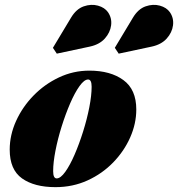

<svg xmlns="http://www.w3.org/2000/svg" viewBox="-20 -761 733 791"><path d="M605 -569 469 -540 453 -564 527.5 -688Q549 -724 579.8 -734.8Q610.5 -745.5 638.5 -737.8Q666.5 -730 680 -710.5Q696.5 -686.5 692.8 -656.8Q689 -627 666.8 -602.2Q644.5 -577.5 605 -569ZM350 -569 214 -540 198 -564 272.5 -688Q294 -724 324.8 -734.8Q355.5 -745.5 383.5 -737.8Q411.5 -730 425 -710.5Q441.5 -686.5 437.8 -656.8Q434 -627 411.8 -602.2Q389.5 -577.5 350 -569ZM208.5 10Q121.5 10 70.8 -26Q20 -62 20 -144.5Q20 -204.5 46.2 -262.5Q72.5 -320.5 118 -367.2Q163.5 -414 222.8 -442Q282 -470 348 -470Q435 -470 488.2 -431.2Q541.5 -392.5 541.5 -310Q541.5 -252 516.5 -195.2Q491.5 -138.5 446.5 -92Q401.5 -45.5 340.8 -17.8Q280 10 208.5 10ZM213.5 -26Q229.5 -26 249 -53.2Q268.5 -80.5 287.5 -124.5Q306.5 -168.5 322.5 -219.5Q338.5 -270.5 348 -319.2Q357.5 -368 357.5 -403.5Q357.5 -433.5 343 -433.5Q327 -433.5 307.5 -406.2Q288 -379 269 -335Q250 -291 234 -240Q218 -189 208.5 -140.2Q199 -91.5 199 -56Q199 -26 213.5 -26Z"/></svg>

Font: Bodoni* 06pt Fatface
Style: Italic
Weight: 900
Italic angle: -13°
Version: Version 2.3